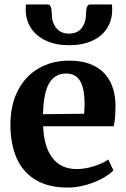

<svg xmlns="http://www.w3.org/2000/svg" viewBox="-20 -835 569 866"><path d="M27 -272.5Q27 -361 60.5 -426.2Q94 -491.5 154 -526.5Q214 -561.5 292 -561.5Q391 -561.5 444.8 -510Q498.5 -458.5 501 -363Q501 -299 493 -265.5H174.5Q178 -173 216.5 -122.8Q255 -72.5 326.5 -72.5Q363.5 -72.5 404 -85.5Q444.5 -98.5 468.5 -115.5L491.5 -66.5Q474.5 -48.5 442 -30.5Q409.5 -12.5 367.8 -0.8Q326 11 284.5 11Q197.5 11 139.8 -24.2Q82 -59.5 54.5 -123Q27 -186.5 27 -272.5ZM359.5 -322Q361.5 -350 361.5 -367.5Q361.5 -433.5 342 -468.5Q322.5 -503.5 277.5 -503.5Q230 -503.5 203.2 -462Q176.5 -420.5 174 -320ZM195.5 -815Q213.5 -815 213.5 -772Q213.5 -734.5 233.5 -709Q253.5 -683.5 292 -683.5Q329.5 -683.5 348.8 -709Q368 -734.5 368 -772Q368 -815 386.5 -815H484.5Q486 -806 486 -792Q486 -744 463 -707.8Q440 -671.5 396 -651.2Q352 -631 291.5 -631Q232.5 -631 188.2 -651.2Q144 -671.5 120 -708Q96 -744.5 96 -792Q96 -799.5 96.5 -803L97 -815Z"/></svg>

Font: Merriweather Text
Style: Bold
Weight: 700
Designer: Eben Sorkin
Foundry: Eben Sorkin
Version: Version 2.100